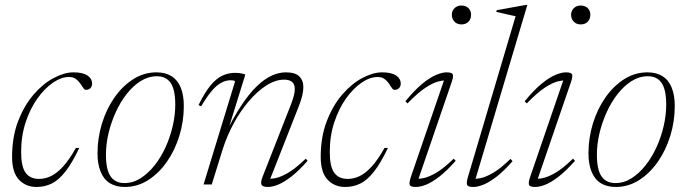

<svg xmlns="http://www.w3.org/2000/svg" viewBox="-20 -733 2732 763"><path d="M254 -427Q223.5 -427 190.5 -404.5Q157.5 -382 128.8 -341.8Q100 -301.5 82 -247.2Q64 -193 64 -129Q64 -71 81.8 -46.5Q99.5 -22 135.5 -22Q159 -22 182.2 -33Q205.5 -44 230 -70.5Q254.5 -97 281.5 -145H295Q266.5 -85 239.8 -51Q213 -17 185.2 -3.5Q157.5 10 125.5 10Q82.5 10 55.2 -19Q28 -48 28 -109.5Q28 -189.5 52.2 -252Q76.5 -314.5 114 -357.8Q151.5 -401 193.8 -423.2Q236 -445.5 272 -445.5Q309 -445.5 327.5 -433Q346 -420.5 346 -400.5Q346 -390 339.5 -383Q333 -376 321.5 -376Q315.5 -376 310.8 -383.5Q306 -391 299 -401Q292 -411.5 281.5 -419.2Q271 -427 254 -427Z M602 -445.5Q637.5 -445.5 661.8 -430.2Q686 -415 698.2 -385Q710.5 -355 710.5 -311.5Q710.5 -251.5 693 -194Q675.5 -136.5 643.5 -90.5Q611.5 -44.5 568.8 -17.2Q526 10 476 10Q440.5 10 416.2 -5.2Q392 -20.5 379.8 -50.8Q367.5 -81 367.5 -124Q367.5 -184 385 -241.5Q402.5 -299 434.5 -345Q466.5 -391 509.2 -418.2Q552 -445.5 602 -445.5ZM474.5 -5.5Q508.5 -5.5 538.5 -24.5Q568.5 -43.5 594 -75.5Q619.5 -107.5 638 -148.2Q656.5 -189 666.5 -232.5Q676.5 -276 676.5 -317Q676.5 -377 658.2 -403.5Q640 -430 603.5 -430Q569.5 -430 539.2 -411Q509 -392 483.8 -360Q458.5 -328 440 -287.2Q421.5 -246.5 411.2 -203Q401 -159.5 401 -118.5Q401 -58.5 419.5 -32Q438 -5.5 474.5 -5.5Z M779.5 -310.5 769 -315.5Q794 -366.5 817.2 -394.2Q840.5 -422 864.5 -432.8Q888.5 -443.5 913.5 -443.5Q922 -443.5 929.8 -442.8Q937.5 -442 944.2 -440.2Q951 -438.5 955 -437L881 -198.5L873 -196Q907 -265.5 938.8 -313.5Q970.5 -361.5 1000.8 -390.5Q1031 -419.5 1059.8 -432.5Q1088.5 -445.5 1116 -445.5Q1152.5 -445.5 1169 -429.8Q1185.5 -414 1185.5 -386.5Q1185.5 -371 1180.8 -351.8Q1176 -332.5 1166.5 -308.5L1049.5 -11L1037.5 -23Q1053.5 -21 1075 -25.2Q1096.5 -29.5 1125.8 -46.8Q1155 -64 1195 -102.5L1202.5 -94Q1167 -54 1138 -31.5Q1109 -9 1085.8 0.5Q1062.5 10 1044.5 10Q1023 10 1019 0.5Q1015 -9 1023.5 -30.5L1135.5 -316Q1144 -337.5 1147.8 -352.8Q1151.5 -368 1151.5 -378.5Q1151.5 -399 1140.2 -407.8Q1129 -416.5 1109.5 -416.5Q1075 -416.5 1039.2 -393.8Q1003.5 -371 970 -332.2Q936.5 -293.5 909.5 -244Q882.5 -194.5 865.5 -141.5L821.5 0H789L914 -409Q912.5 -412 908 -413Q903.5 -414 895 -414Q876.5 -414 857.2 -403Q838 -392 819 -368.8Q800 -345.5 779.5 -310.5Z M1480.5 -427Q1450 -427 1417 -404.5Q1384 -382 1355.2 -341.8Q1326.5 -301.5 1308.5 -247.2Q1290.5 -193 1290.5 -129Q1290.5 -71 1308.2 -46.5Q1326 -22 1362 -22Q1385.5 -22 1408.8 -33Q1432 -44 1456.5 -70.5Q1481 -97 1508 -145H1521.5Q1493 -85 1466.2 -51Q1439.5 -17 1411.8 -3.5Q1384 10 1352 10Q1309 10 1281.8 -19Q1254.5 -48 1254.5 -109.5Q1254.5 -189.5 1278.8 -252Q1303 -314.5 1340.5 -357.8Q1378 -401 1420.2 -423.2Q1462.5 -445.5 1498.5 -445.5Q1535.5 -445.5 1554 -433Q1572.5 -420.5 1572.5 -400.5Q1572.5 -390 1566 -383Q1559.5 -376 1548 -376Q1542 -376 1537.2 -383.5Q1532.5 -391 1525.5 -401Q1518.5 -411.5 1508 -419.2Q1497.5 -427 1480.5 -427Z M1613 -30.5 1748.5 -425.5 1761.5 -413Q1745 -415 1722.8 -409.5Q1700.5 -404 1670.5 -384.2Q1640.5 -364.5 1599.5 -322L1591 -330.5Q1627.5 -375 1658.2 -400.2Q1689 -425.5 1713.5 -435.5Q1738 -445.5 1754.5 -445.5Q1776.5 -445.5 1779.5 -437Q1782.5 -428.5 1775 -407L1639 -10.5L1626 -23Q1641.5 -21 1663 -25.2Q1684.5 -29.5 1714 -46.8Q1743.5 -64 1783 -102.5L1791 -94Q1755.5 -54 1726.5 -31.5Q1697.5 -9 1674.2 0.5Q1651 10 1632.5 10Q1610.5 10 1608 0.8Q1605.5 -8.5 1613 -30.5ZM1775.5 -674.5Q1775.5 -684.5 1780.5 -693Q1785.5 -701.5 1794 -706.2Q1802.5 -711 1813.5 -711Q1831.5 -711 1841.8 -700.5Q1852 -690 1852 -674.5Q1852 -663.5 1847.5 -654.8Q1843 -646 1834.2 -641Q1825.5 -636 1813.5 -636Q1796.5 -636 1786 -647Q1775.5 -658 1775.5 -674.5Z M2029 -668.5Q2020 -670.5 2007.5 -673.2Q1995 -676 1980.8 -679.2Q1966.5 -682.5 1952 -686L1954 -692.5L2067.5 -713H2075.5L1866.5 -11L1852.5 -23Q1869 -21 1890.2 -25.2Q1911.5 -29.5 1940.8 -46.8Q1970 -64 2008.5 -101.5L2017 -92.5Q1982.5 -53.5 1953.8 -31.2Q1925 -9 1901.8 0.5Q1878.5 10 1860.5 10Q1839 10 1836 1.2Q1833 -7.5 1839.5 -29.5Z M2087 -30.5 2222.5 -425.5 2235.5 -413Q2219 -415 2196.8 -409.5Q2174.5 -404 2144.5 -384.2Q2114.5 -364.5 2073.5 -322L2065 -330.5Q2101.5 -375 2132.2 -400.2Q2163 -425.5 2187.5 -435.5Q2212 -445.5 2228.5 -445.5Q2250.5 -445.5 2253.5 -437Q2256.5 -428.5 2249 -407L2113 -10.5L2100 -23Q2115.5 -21 2137 -25.2Q2158.5 -29.5 2188 -46.8Q2217.5 -64 2257 -102.5L2265 -94Q2229.5 -54 2200.5 -31.5Q2171.5 -9 2148.2 0.5Q2125 10 2106.5 10Q2084.5 10 2082 0.8Q2079.5 -8.5 2087 -30.5ZM2249.5 -674.5Q2249.5 -684.5 2254.5 -693Q2259.5 -701.5 2268 -706.2Q2276.5 -711 2287.5 -711Q2305.5 -711 2315.8 -700.5Q2326 -690 2326 -674.5Q2326 -663.5 2321.5 -654.8Q2317 -646 2308.2 -641Q2299.5 -636 2287.5 -636Q2270.5 -636 2260 -647Q2249.5 -658 2249.5 -674.5Z M2553 -445.5Q2588.5 -445.5 2612.8 -430.2Q2637 -415 2649.2 -385Q2661.5 -355 2661.5 -311.5Q2661.5 -251.5 2644 -194Q2626.5 -136.5 2594.5 -90.5Q2562.5 -44.5 2519.8 -17.2Q2477 10 2427 10Q2391.5 10 2367.2 -5.2Q2343 -20.5 2330.8 -50.8Q2318.5 -81 2318.5 -124Q2318.5 -184 2336 -241.5Q2353.5 -299 2385.5 -345Q2417.5 -391 2460.2 -418.2Q2503 -445.5 2553 -445.5ZM2425.5 -5.5Q2459.5 -5.5 2489.5 -24.5Q2519.5 -43.5 2545 -75.5Q2570.5 -107.5 2589 -148.2Q2607.5 -189 2617.5 -232.5Q2627.5 -276 2627.5 -317Q2627.5 -377 2609.2 -403.5Q2591 -430 2554.5 -430Q2520.5 -430 2490.2 -411Q2460 -392 2434.8 -360Q2409.5 -328 2391 -287.2Q2372.5 -246.5 2362.2 -203Q2352 -159.5 2352 -118.5Q2352 -58.5 2370.5 -32Q2389 -5.5 2425.5 -5.5Z"/></svg>

Font: Newsreader 24pt ExtraLight
Style: Italic
Weight: 250
Italic angle: -17°
Designer: Hugues Gentile
Foundry: Production Type
Version: Version 1.003